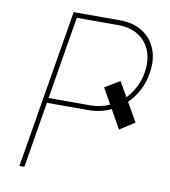

<svg xmlns="http://www.w3.org/2000/svg" viewBox="-82 -797 770 868"><g transform="rotate(10 303.5 -363.5)"><path d="M65.3 0 186.1 -727.3H399.1Q460.2 -727.3 502.8 -700.1Q545.5 -672.9 564.3 -624.8Q583.1 -576.7 572.4 -514.2Q565.7 -471.6 546.3 -435Q527 -398.4 498.6 -371.1L548.3 -284.1L480.1 -240.1L431.8 -325.3Q382.8 -302.6 328.1 -302.6H138.1L88.1 0ZM448.9 -457.4 487.6 -389.9Q511.4 -414.1 527.5 -445.7Q543.7 -477.3 549.7 -514.2Q558.9 -570.3 542.3 -613.3Q525.6 -656.2 487.6 -680.4Q449.6 -704.5 394.9 -704.5H204.5L141.7 -325.3H332.4Q379.6 -325.3 421.5 -344.1L380.7 -416.2Z"/></g></svg>

Font: Inter Thin  BETA
Style: Italic
Weight: 100
Italic angle: -9.39999°
Designer: Rasmus Andersson
Foundry: rsms
Version: Version 3.011;git-f93a4a705